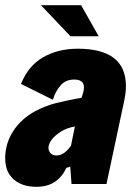

<svg xmlns="http://www.w3.org/2000/svg" viewBox="-31 -710 524 741"><path d="M455 -378Q455 -354 449 -324L380 0H245L240 -67L225 -62Q191 11 110 11Q54 11 21.5 -18Q-11 -47 -11 -99Q-11 -156 20 -204Q51 -252 105 -281Q143 -301 181 -311Q219 -321 284 -333L285 -337Q293 -359 293 -373Q293 -403 255 -403Q223 -403 203 -380.5Q183 -358 173 -325L50 -386Q78 -456 135.5 -489Q193 -522 269 -522Q455 -522 455 -378ZM243 -148 258 -222Q227 -216 207 -204Q158 -173 156 -140Q156 -127 164.5 -118.5Q173 -110 187 -110Q217 -110 243 -148ZM127 -690H282L350 -570H241Z"/></svg>

Font: Decalotype Black Italic
Style: Regular
Weight: 900
Italic angle: -12°
Designer: Alfredo Marco Pradil
Foundry: Alfredo Marco Pradil
Version: Version 1.0